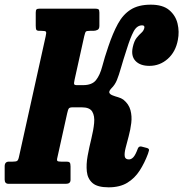

<svg xmlns="http://www.w3.org/2000/svg" viewBox="-56 -787 785 822"><path d="M577.5 -128.5Q563 -89.5 542 -56.8Q521 -24 489 -4.5Q457 15 409 15Q361 15 340 -3.5Q319 -22 315.8 -52.5Q312.5 -83 319.2 -119.8Q326 -156.5 335 -193Q344 -229.5 347 -260Q350 -290.5 339 -309Q328 -327.5 294.5 -327.5H255Q242.5 -327.5 238.8 -322.8Q235 -318 231.5 -301.5L189.5 -112Q186.5 -100.5 190 -97.8Q193.5 -95 205.5 -95H230Q238.5 -95 242.2 -91.2Q246 -87.5 246 -74.5V-17Q246 0 226 0H-19Q-36 0 -36 -18V-75Q-36 -95 -17.5 -95H-1.5Q12 -95 17 -98Q22 -101 25 -114.5L139.5 -631.5Q143.5 -648 140.5 -651.5Q137.5 -655 121 -655H113.5Q102.5 -655 99.8 -659.2Q97 -663.5 97 -677V-733Q97 -743.5 100.5 -746.8Q104 -750 114.5 -750H350.5Q361.5 -750 365.5 -747.2Q369.5 -744.5 369.5 -733V-676Q369.5 -663 361.2 -659Q353 -655 344 -655H329.5Q315.5 -655 312 -652Q308.5 -649 304.5 -631.5L263.5 -446.5Q260 -431 261.5 -426.8Q263 -422.5 273 -422.5H299.5Q338 -422.5 355 -444Q372 -465.5 381.8 -503Q391.5 -540.5 408 -588.5Q427 -645 448.8 -685Q470.5 -725 503.8 -746Q537 -767 589.5 -767Q641 -767 668.5 -743.8Q696 -720.5 704.2 -685.8Q712.5 -651 705.5 -616Q696 -565 662.2 -535Q628.5 -505 583.5 -505Q544 -505 524 -526.2Q504 -547.5 512.5 -585.5Q518.5 -612 529 -625Q539.5 -638 549.2 -646.5Q559 -655 562 -667.5Q564 -678.5 552.5 -678.5Q530 -678.5 516 -652.2Q502 -626 486.5 -576Q471 -528.5 462 -496.8Q453 -465 444.5 -444.2Q436 -423.5 421 -409Q409.5 -396.5 412.2 -389.8Q415 -383 425.8 -378.8Q436.5 -374.5 449.8 -370.8Q463 -367 472 -360.5Q495.5 -341.5 502.5 -315.5Q509.5 -289.5 506 -260.5Q502.5 -231.5 495 -204Q487.5 -176.5 481.8 -153.8Q476 -131 478 -117.8Q480 -104.5 496 -104.5Q506 -104.5 515 -114Q524 -123.5 534.5 -152Q539 -162 550 -159.5L573 -153.5Q583.5 -150.5 581.8 -142.8Q580 -135 577.5 -128.5Z"/></svg>

Font: Besley* Condensed
Style: Bold Italic
Weight: 700
Width: 3
Italic angle: -13°
Designer: Owen Earl
Foundry: indestructible type*
Version: Version 3.000; ttfautohint (v1.8.3)